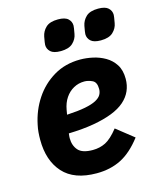

<svg xmlns="http://www.w3.org/2000/svg" viewBox="-114 -831 756 923"><g transform="rotate(-15 264.0 -369.5)"><path d="M253 12Q141 12 86 -49Q31 -110 31 -214Q31 -233 32.5 -251Q34 -269 38 -287Q52 -356 89.5 -412.5Q127 -469 184.5 -503Q242 -537 316 -537Q346 -537 378.5 -530Q411 -523 439.5 -506.5Q468 -490 486 -462Q504 -434 504 -391Q504 -359 492 -331.5Q480 -304 455 -282Q430 -260 390.5 -244.5Q351 -229 297 -219.5Q243 -210 172 -208Q171 -199 170.5 -194Q170 -189 170 -185Q170 -148 190.5 -124.5Q211 -101 263 -101Q298 -101 327 -115.5Q356 -130 391 -174L477 -106Q428 -42 374.5 -15Q321 12 253 12ZM308 -430Q279 -430 254.5 -416.5Q230 -403 213.5 -378.5Q197 -354 191 -320L187 -297Q243 -300 278.5 -307Q314 -314 333.5 -324.5Q353 -335 360.5 -348Q368 -361 368 -377Q368 -411 347.5 -420.5Q327 -430 308 -430ZM237 -600Q202 -600 187 -614Q172 -628 172 -648Q172 -653 173.5 -662Q175 -671 178 -688Q183 -714 202.5 -732.5Q222 -751 263 -751Q298 -751 313 -737Q328 -723 328 -703Q328 -698 326.5 -689Q325 -680 322 -663Q318 -638 298 -619Q278 -600 237 -600ZM437 -600Q402 -600 387 -614Q372 -628 372 -648Q372 -653 373.5 -662Q375 -671 378 -688Q383 -714 402.5 -732.5Q422 -751 463 -751Q498 -751 513 -737Q528 -723 528 -703Q528 -698 526.5 -689Q525 -680 522 -663Q518 -638 498 -619Q478 -600 437 -600Z"/></g></svg>

Font: IBM Plex Sans Var
Style: Italic
Weight: 400
Italic angle: -11.31°
Designer: Mike Abbink, Paul van der Laan, Pieter van Rosmalen
Foundry: Bold Monday
Version: Version 1.001